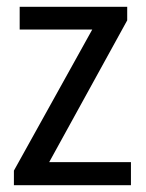

<svg xmlns="http://www.w3.org/2000/svg" viewBox="-20 -546 430 566"><path d="M21 0V-43L252 -459H38V-526H355V-486L125 -68H366V0Z"/></svg>

Font: Archivo Condensed
Style: Regular
Weight: 400
Width: 3
Designer: Hector Gatti
Foundry: Omnibus-Type
Version: Version 2.001; ttfautohint (v1.8.3)